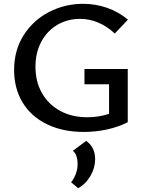

<svg xmlns="http://www.w3.org/2000/svg" viewBox="-20 -685 761 1007"><path d="M423 -323H650V-44Q601 -19 541.5 -6Q482 7 420 7Q309 7 226 -33.5Q143 -74 98.5 -147.5Q54 -221 54 -318Q54 -422 104.5 -501Q155 -580 238 -622.5Q321 -665 416 -665Q481 -665 541.5 -644Q602 -623 651 -582L582 -509Q542 -547 495.5 -566.5Q449 -586 400 -586Q333 -586 279.5 -554Q226 -522 196 -465Q166 -408 166 -335Q166 -257 200 -197Q234 -137 295.5 -103.5Q357 -70 438 -70Q498 -70 552 -88V-243H423ZM353 271Q369 251 378 226Q387 201 387 177Q387 125 362 106L432 54Q479 87 479 150Q479 195 454.5 237.5Q430 280 390 302Z"/></svg>

Font: Ysabeau Semibold
Style: Regular
Weight: 600
Designer: Christian Thalmann (Catharsis Fonts)
Version: Version 0.003